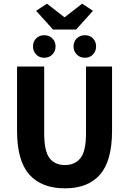

<svg xmlns="http://www.w3.org/2000/svg" viewBox="-20 -1015 705 1047"><path d="M334 12Q207 12 140 -63Q73 -138 73 -302V-652H221V-287Q221 -191 250 -153Q279 -115 334 -115Q389 -115 419 -153Q449 -191 449 -287V-652H591V-302Q591 -138 525.5 -63Q460 12 334 12ZM269 -854 177 -956 236 -995 330 -922H334L428 -995L487 -956L395 -854ZM221 -700Q194 -700 177 -718Q160 -736 160 -762Q160 -788 177 -805.5Q194 -823 221 -823Q248 -823 265.5 -805.5Q283 -788 283 -762Q283 -736 265.5 -718Q248 -700 221 -700ZM443 -700Q416 -700 398.5 -718Q381 -736 381 -762Q381 -788 398.5 -805.5Q416 -823 443 -823Q470 -823 487 -805.5Q504 -788 504 -762Q504 -736 487 -718Q470 -700 443 -700Z"/></svg>

Font: Font
Style: ¶
Weight: 700
Designer: Paul D. Hunt
Foundry: Adobe Systems Incorporated
Version: Version 3.000